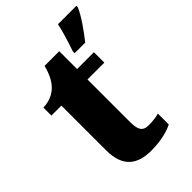

<svg xmlns="http://www.w3.org/2000/svg" viewBox="-228 -851 951 951"><g transform="rotate(-45 247.5 -375.0)"><path d="M323 -613V-600H397C432 -644 478 -708 495 -750V-760H366C358 -718 336 -651 323 -613ZM251 10C329 10 380 -9 403 -21V-97C383 -91 357 -88 331 -88C287 -88 276 -112 276 -167V-463H394V-536H276V-661H173C163 -619 146 -586 129 -567C112 -546 77 -520 23 -519V-463H93V-150C93 -32 154 10 251 10Z"/></g></svg>

Font: Noto Serif Bengali SemiCondensed Black
Style: Regular
Weight: 900
Width: 4
Designer: Juan Bruce, Universal Thirst, Indian Type Foundry and the Monotype Design Team.
Foundry: Monotype Imaging Inc.
Version: Version 2.003